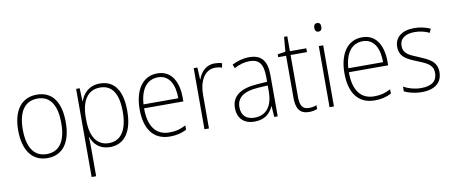

<svg xmlns="http://www.w3.org/2000/svg" viewBox="-78 -1064 3875 1637"><g transform="rotate(-10 1859.5 -245.5)"><path d="M465 -265C465 -428 403 -539 262 -539C128 -539 53 -438 53 -266C53 -97 125 10 259 10C397 10 465 -97 465 -265ZM93 -266C93 -417 149 -505 262 -505C380 -505 426 -406 426 -265C426 -115 374 -25 259 -25C146 -25 93 -117 93 -266Z M807 -539C712 -539 661 -480 638 -415H636L632 -529H601V234H640V-1C640 -36 639 -73 637 -104H640C661 -44 711 10 801 10C924 10 998 -86 998 -269C998 -448 931 -539 807 -539ZM803 -505C908 -505 959 -424 959 -269C959 -103 897 -25 798 -25C699 -25 640 -102 640 -251V-277C640 -418 696 -505 803 -505Z M1305 -539C1171 -539 1104 -421 1104 -262C1104 -99 1172 10 1320 10C1377 10 1420 -1 1464 -23V-61C1412 -34 1375 -25 1321 -25C1204 -25 1142 -110 1143 -265H1483V-297C1483 -431 1430 -539 1305 -539ZM1305 -505C1402 -505 1446 -418 1445 -299H1144C1153 -435 1213 -505 1305 -505Z M1800 -538C1724 -538 1678 -483 1658 -424H1656L1651 -529H1619V0H1658V-288C1657 -406 1706 -501 1799 -501C1821 -501 1840 -498 1858 -492L1865 -528C1846 -535 1823 -538 1800 -538Z M2100 -539C2047 -539 1996 -524 1951 -501L1964 -468C2012 -494 2055 -505 2098 -505C2178 -505 2215 -462 2215 -349V-306L2129 -300C1987 -291 1906 -238 1906 -133C1906 -49 1955 10 2052 10C2144 10 2189 -37 2215 -94H2217L2223 0H2253V-355C2253 -484 2204 -539 2100 -539ZM2132 -269 2215 -274V-219C2214 -101 2164 -23 2057 -23C1986 -23 1945 -63 1945 -133C1945 -220 2012 -262 2132 -269Z M2529 -24C2470 -24 2452 -62 2452 -135V-496H2594V-529H2452V-658H2424L2413 -531L2345 -521V-496H2413V-133C2413 -39 2443 10 2524 10C2554 10 2576 4 2595 -3V-36C2577 -29 2555 -24 2529 -24Z M2721 -725C2699 -725 2691 -709 2691 -688C2691 -667 2700 -651 2721 -651C2743 -651 2752 -666 2752 -688C2752 -709 2745 -725 2721 -725ZM2740 -529H2702V0H2740Z M3078 -539C2944 -539 2877 -421 2877 -262C2877 -99 2945 10 3093 10C3150 10 3193 -1 3237 -23V-61C3185 -34 3148 -25 3094 -25C2977 -25 2915 -110 2916 -265H3256V-297C3256 -431 3203 -539 3078 -539ZM3078 -505C3175 -505 3219 -418 3218 -299H2917C2926 -435 2986 -505 3078 -505Z M3677 -133C3677 -227 3606 -254 3525 -289C3447 -321 3397 -340 3397 -407C3397 -471 3446 -505 3526 -505C3572 -505 3620 -494 3653 -476L3668 -509C3630 -527 3582 -539 3527 -539C3422 -539 3359 -487 3359 -407C3359 -317 3423 -290 3508 -256C3587 -224 3639 -201 3639 -133C3639 -65 3597 -25 3500 -25C3445 -25 3392 -40 3349 -64V-23C3383 -6 3436 10 3500 10C3617 10 3677 -44 3677 -133Z"/></g></svg>

Font: Noto Sans Lao UI SemCond ExtLt
Style: Regular
Weight: 200
Width: 4
Designer: Monotype Design Team
Foundry: Monotype Imaging Inc.
Version: Version 2.000